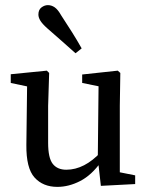

<svg xmlns="http://www.w3.org/2000/svg" viewBox="-20 -719 579 750"><path d="M204 11Q148 11 115 -25.5Q82 -62 83 -153L86 -396L107 -377L22 -395V-429L163 -443L172 -434L168 -305V-161Q168 -102 186 -79Q204 -56 239 -56Q310 -56 375 -126L390 -87H375Q338 -35 293.5 -12Q249 11 204 11ZM374 7 362 -100 365 -382 301 -395V-428L440 -443L450 -434L448 -305V-46L508 -34V0ZM299 -530 275 -511Q248 -535 221 -559Q194 -583 164 -609Q145 -626 137.5 -638.5Q130 -651 130 -662Q130 -681 142 -690Q154 -699 167 -699Q181 -699 193.5 -690.5Q206 -682 219 -659Q242 -624 261.5 -593Q281 -562 299 -530Z"/></svg>

Font: Lisu Bosa
Style: Regular
Weight: 400
Designer: David Morse, Annie Olsen, Victor Gaultney, Frank Grießhammer (Latin)
Foundry: SIL International
Version: Version 2.000